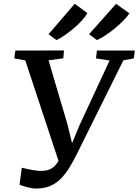

<svg xmlns="http://www.w3.org/2000/svg" viewBox="-20 -1020 758 1052"><path d="M179.5 13Q157.5 13 130 6Q102.5 -1 87 -8L99.5 -101Q116 -97 133.2 -93.2Q150.5 -89.5 167 -87Q183.5 -84.5 197 -83.5Q213 -83.5 229.5 -85.5Q246 -87.5 263 -97.5Q280 -107.5 296 -130.8Q312 -154 327 -196.5L309.5 -111.5L118.5 -689L58.5 -700L64 -743L330.5 -743.5L327 -700.5L246 -689.5L348 -344.5L387 -187L355 -188L417 -336.5L580.5 -688.5L506 -700L511 -743H718.5L713 -700L656 -689.5L402.5 -179Q382.5 -138 361.2 -103.2Q340 -68.5 314.5 -42.2Q289 -16 256 -1.5Q223 13 179.5 13ZM246 -832.5 389.5 -999.5 459 -948Q448 -929 427.8 -906.8Q407.5 -884.5 382.5 -863.5Q357.5 -842.5 333 -825.8Q308.5 -809 289 -800.5ZM468 -832.5 616 -999 689 -947Q677 -928 655.2 -906.2Q633.5 -884.5 607.5 -863.2Q581.5 -842 556.2 -825.5Q531 -809 511 -800.5Z"/></svg>

Font: Merriweather 28pt Medium
Style: Italic
Weight: 500
Italic angle: -7.8°
Version: Version 2.101